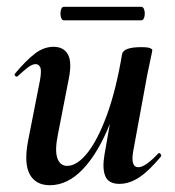

<svg xmlns="http://www.w3.org/2000/svg" viewBox="-20 -533 516 566"><path d="M127 13Q85 13 67.5 -19.5Q50 -52 63 -119L98 -297Q103 -326 98.5 -335Q94 -344 85 -344Q75 -344 62 -334Q49 -324 33 -309Q29 -305 25 -309Q21 -313 25 -317Q57 -355 83 -375Q109 -395 138 -395Q168 -395 180.5 -372Q193 -349 182 -297L151 -138Q141 -90 149 -67Q157 -44 178 -44Q207 -44 237.5 -82Q268 -120 295 -193.5Q322 -267 340 -374L358 -373Q339 -255 304 -168Q269 -81 224 -34Q179 13 127 13ZM332 9Q300 9 290.5 -13.5Q281 -36 288 -77L340 -374Q345 -394 396 -394Q416 -394 422.5 -391Q429 -388 429 -386Q429 -382 424 -360Q419 -338 414 -312L373 -89Q364 -40 388 -40Q398 -40 412.5 -50Q427 -60 446 -80Q449 -84 453 -79.5Q457 -75 454 -71Q418 -28 389.5 -9.5Q361 9 332 9ZM168 -473Q162 -473 159.5 -483Q157 -493 159.5 -503Q162 -513 168 -513H396Q403 -513 405.5 -503Q408 -493 405.5 -483Q403 -473 396 -473Z"/></svg>

Font: Cormorant
Style: Bold Italic
Weight: 700
Italic angle: -10°
Designer: Christian Thalmann (Catharsis Fonts)
Foundry: Catharsis Fonts
Version: Version 4.000